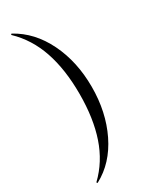

<svg xmlns="http://www.w3.org/2000/svg" viewBox="-217 -773 744 939"><g transform="rotate(-30 154.5 -303.5)"><path d="M35 117Q33 118 31 115.5Q29 113 31 111Q105 40 140 -63Q175 -166 175 -304Q175 -442 140 -545Q105 -648 31 -719Q29 -720 31 -723Q33 -726 35 -725Q134 -671 189 -558.5Q244 -446 244 -304Q244 -162 189 -49Q134 64 35 117Z"/></g></svg>

Font: Cormorant SC
Style: Regular
Weight: 400
Designer: Christian Thalmann (Catharsis Fonts)
Foundry: Catharsis Fonts
Version: Version 4.000